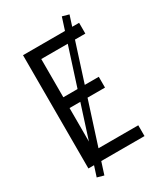

<svg xmlns="http://www.w3.org/2000/svg" viewBox="-217 -907 935 1079"><g transform="rotate(-30 250.0 -368.0)"><path d="M72 0V-735H436V-665H150V-417H380V-347H150V-70H436V0ZM130 79 87 67 370 -815 413 -803Z"/></g></svg>

Font: Iosevka NFM
Style: Regular
Weight: 400
Monospace: yes
Designer: Belleve Invis
Foundry: Belleve Invis
Version: Version 29.0.4; ttfautohint (v1.8.4);Nerd Fonts 3.3.0